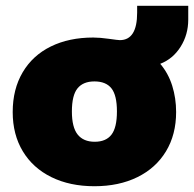

<svg xmlns="http://www.w3.org/2000/svg" viewBox="-20 -636 672 665"><path d="M535 -415Q563 -382 576.5 -339Q590 -296 590 -248Q590 -170 555 -112Q520 -54 456 -22.5Q392 9 307 9Q222 9 158 -22.5Q94 -54 59 -112Q24 -170 24 -248Q24 -327 58.5 -385.5Q93 -444 156 -475Q219 -506 303 -506Q326 -506 357.5 -501.5Q389 -497 395 -497Q455 -497 455 -592V-616H632V-568Q632 -516 605.5 -474Q579 -432 535 -415ZM385 -250Q385 -306 366 -330Q347 -354 307 -354Q268 -354 248.5 -330Q229 -306 229 -250Q229 -195 249 -170Q269 -145 308 -145Q347 -145 366 -169.5Q385 -194 385 -250Z"/></svg>

Font: Nunito Sans Heavy
Style: Regular
Weight: 400
Designer: Vernon Adams
Foundry: Vernon Adams
Version: Version 2.500